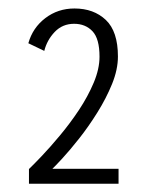

<svg xmlns="http://www.w3.org/2000/svg" viewBox="-20 -724 370 464"><path d="M50 -280V-315.5Q60.5 -325.5 80.8 -346.8Q101 -368 125 -396.8Q149 -425.5 170.8 -458.2Q192.5 -491 206.5 -524.2Q220.5 -557.5 220.5 -587Q220.5 -630.5 203.5 -648.5Q186.5 -666.5 159 -666.5Q131 -666.5 112.2 -646.8Q93.5 -627 87 -601L48.5 -619.5Q59 -657 89.5 -680.2Q120 -703.5 160 -703.5Q206.5 -703.5 235.8 -675.8Q265 -648 265 -587.5Q265 -556 250.8 -521Q236.5 -486 215.2 -452Q194 -418 171.2 -389.2Q148.5 -360.5 130.5 -341Q112.5 -321.5 106.5 -316H266.5V-280Z"/></svg>

Font: Trispace SemiCondensed ExtraLight
Style: Regular
Weight: 200
Width: 4
Designer: Tyler Finck
Foundry: Etcetera Type Company
Version: Version 1.210; ttfautohint (v1.8.3)